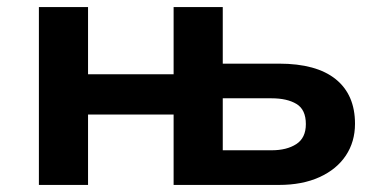

<svg xmlns="http://www.w3.org/2000/svg" viewBox="-20 -523 1081 543"><path d="M90 0V-503H229V-313H471V-503H610V-343H769Q875 -343 929.5 -299Q984 -255 984 -173Q984 -122 958 -83Q932 -44 883.5 -22Q835 0 769 0H471V-199H229V0ZM610 -98H748Q791 -98 818 -115.5Q845 -133 845 -172Q845 -213 818.5 -229Q792 -245 748 -245H610Z"/></svg>

Font: Nunito Sans 6pt
Style: Bold
Weight: 700
Version: Version 3.101;gftools[0.9.27]